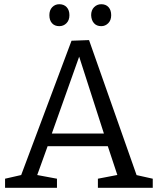

<svg xmlns="http://www.w3.org/2000/svg" viewBox="-20 -890 749 910"><path d="M633 -44 610 -64 704 -43V0H444V-43L548 -63L540 -49L487 -209L502 -197H196L210 -209L153 -51L148 -62L250 -43V0H4V-43L96 -64L75 -46L319 -697L402 -700ZM221 -244 213 -257H486L477 -243L346 -650L365 -649ZM460 -766Q438 -766 425.5 -780Q413 -794 412 -818Q412 -842 426 -856Q440 -870 460 -870Q482 -870 494.5 -856Q507 -842 507 -818Q507 -794 493 -780Q479 -766 460 -766ZM261 -766Q239 -766 226.5 -780Q214 -794 214 -818Q214 -842 227.5 -856Q241 -870 261 -870Q283 -870 296 -856Q309 -842 309 -818Q309 -794 295 -780Q281 -766 261 -766Z"/></svg>

Font: Bitter Thin
Style: Regular
Weight: 400
Version: Version 3.021